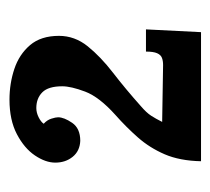

<svg xmlns="http://www.w3.org/2000/svg" viewBox="-40 -716 454 415"><g transform="rotate(-90 187.5 -509.0)"><path d="M46 -302Q47 -348 61 -380.5Q75 -413 97.5 -438.5Q120 -464 146 -487Q185 -522 196.5 -552.5Q208 -583 208 -602Q208 -632 195 -645Q182 -658 161 -658Q151 -658 141 -653Q131 -648 127 -642Q135 -635 138 -625.5Q141 -616 141 -611Q141 -598 129 -580.5Q117 -563 90 -563Q68 -564 55.5 -579.5Q43 -595 43 -617Q43 -638 58.5 -661Q74 -684 104.5 -700Q135 -716 179 -716Q214 -716 245.5 -705.5Q277 -695 297 -671.5Q317 -648 317 -609Q317 -575 294.5 -547Q272 -519 237 -492Q202 -465 165 -432Q151 -420 144.5 -410Q138 -400 131 -386L254 -384Q263 -384 269.5 -386.5Q276 -389 279.5 -397Q283 -405 283 -421H331L325 -302Z"/></g></svg>

Font: Lora
Style: Weight 700
Weight: 700
Designer: Olga Karpushina, Alexei Vanyashin (Cyrillic)
Foundry: Cyreal
Version: Version 3.001